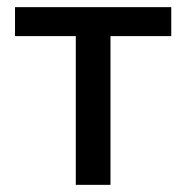

<svg xmlns="http://www.w3.org/2000/svg" viewBox="-20 -517 520 537"><path d="M192 0V-416H22V-497H459V-416H289V0Z"/></svg>

Font: Nunito Sans 7pt SemiCondensed Medium
Style: Regular
Weight: 500
Width: 4
Designer: Vernon Adams
Foundry: Vernon Adams
Version: Version 3.101;gftools[0.9.27]